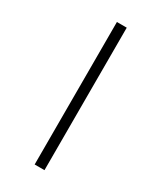

<svg xmlns="http://www.w3.org/2000/svg" viewBox="-244 -844 982 1167"><g transform="rotate(30 246.5 -260.0)"><path d="M212 240V-760H281V240Z"/></g></svg>

Font: Noto Serif Georgian Condensed ExtraBold
Style: Regular
Weight: 800
Width: 3
Designer: Monotype Design Team, Akaki Razmadze
Foundry: Google LLC
Version: Version 2.003; ttfautohint (v1.8.4.7-5d5b)